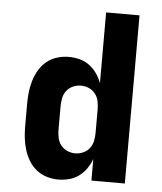

<svg xmlns="http://www.w3.org/2000/svg" viewBox="-53 -781 706 836"><g transform="rotate(5 300.0 -363.5)"><path d="M232 8Q207 8 182 0.5Q157 -7 137 -23Q117 -39 103.5 -61.5Q90 -84 82.5 -108.5Q75 -133 72 -158.5Q69 -184 69 -210V-310Q69 -336 72 -361.5Q75 -387 82.5 -411.5Q90 -436 103.5 -458.5Q117 -481 137 -497Q157 -513 182 -520.5Q207 -528 232 -528Q256 -528 279.5 -522Q303 -516 322 -502Q341 -488 355 -468Q369 -448 377 -426V-735H523V0H377V-94Q369 -72 355 -52Q341 -32 322 -18Q303 -4 279.5 2Q256 8 232 8ZM296 -112Q314 -112 331 -119.5Q348 -127 359 -141.5Q370 -156 373.5 -174Q377 -192 377 -210V-310Q377 -328 373.5 -346Q370 -364 359 -378.5Q348 -393 331 -400.5Q314 -408 296 -408Q278 -408 261 -400.5Q244 -393 233 -378.5Q222 -364 218.5 -346Q215 -328 215 -310V-210Q215 -192 218.5 -174Q222 -156 233 -141.5Q244 -127 261 -119.5Q278 -112 296 -112Z"/></g></svg>

Font: Iosevka Heavy Extended
Style: Regular
Weight: 900
Width: 7
Monospace: yes
Designer: Belleve Invis
Foundry: Belleve Invis
Version: Version 32.5.0; ttfautohint (v1.8.4)